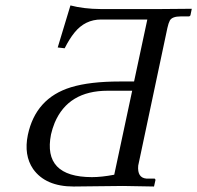

<svg xmlns="http://www.w3.org/2000/svg" viewBox="-20 -678 719 700"><path d="M461.9 -347.2H372.6Q228.5 -347.2 179.2 -230Q170.9 -209.5 166 -188Q135.3 -32.7 314.9 -32.2Q350.6 -32.2 396.5 -41ZM590.3 -576.2 483.9 -74.2Q480 -29.8 513.7 -26.9H543.9Q546.9 -23.9 546.9 -22L541.5 2Q540.5 2 428.2 0Q393.1 0 337.6 1Q282.2 2 248.5 2Q146 2 100.6 -62Q66.4 -112.3 81.5 -186Q109.9 -320.3 238.8 -359.9Q307.6 -380.9 417 -380.9H468.8L517.1 -606.9H349.1Q290 -606.9 251.5 -559.1Q232.9 -536.1 215.8 -502L190.4 -504.9L236.8 -658.2Q285.2 -645.5 347.2 -645H564L679.2 -646L674.3 -622.1Q671.9 -618.7 669.4 -618.2H639.2Q607.4 -618.2 599.1 -603Q594.2 -593.8 590.3 -576.2Z"/></svg>

Font: Linux Biolinum Slanted O
Style: Slanted
Weight: 400
Designer: Philipp H. Poll
Foundry: Philipp H. Poll
Version: Version 1.0.4